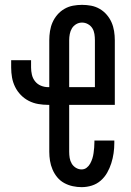

<svg xmlns="http://www.w3.org/2000/svg" viewBox="-20 -763 540 791"><path d="M316 8Q298 8 279.5 4Q261 0 244.5 -9Q228 -18 216 -32.5Q204 -47 196.5 -64.5Q189 -82 186 -100.5Q183 -119 183 -138V-331H178Q158 -331 137.5 -334.5Q117 -338 98.5 -347.5Q80 -357 65.5 -372Q51 -387 42 -405.5Q33 -424 29.5 -444Q26 -464 26 -485V-515H108V-485Q108 -470 111.5 -455Q115 -440 124.5 -428Q134 -416 148.5 -410Q163 -404 178 -404H183V-597Q183 -616 186 -635Q189 -654 196.5 -671Q204 -688 216.5 -702.5Q229 -717 245.5 -726.5Q262 -736 280.5 -739.5Q299 -743 318 -743Q337 -743 355.5 -739.5Q374 -736 390.5 -726.5Q407 -717 419.5 -702.5Q432 -688 439.5 -671Q447 -654 450 -635Q453 -616 453 -597V-331H265V-138Q265 -125 267 -112.5Q269 -100 275.5 -89Q282 -78 293 -71.5Q304 -65 316 -65Q328 -65 337 -72Q346 -79 351.5 -89Q357 -99 360.5 -110Q364 -121 365.5 -132.5Q367 -144 368 -155Q369 -166 369 -178V-184H451V-174Q451 -153 448 -132Q445 -111 438.5 -90.5Q432 -70 421.5 -51.5Q411 -33 395 -19Q379 -5 358.5 1.5Q338 8 316 8ZM371 -404V-597Q371 -610 369 -623Q367 -636 360.5 -646.5Q354 -657 342.5 -663.5Q331 -670 318 -670Q305 -670 294 -663.5Q283 -657 276.5 -646.5Q270 -636 267.5 -623Q265 -610 265 -597V-404Z"/></svg>

Font: Iosevka Term Curly Medium
Style: Regular
Weight: 500
Designer: Belleve Invis
Foundry: Belleve Invis
Version: Version 32.3.0